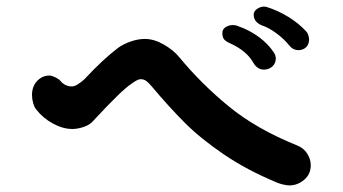

<svg xmlns="http://www.w3.org/2000/svg" viewBox="-20 -716 1040 582"><path d="M821 -162Q729 -200 658.5 -248Q588 -296 540.5 -343.5Q493 -391 440 -454Q431 -465 423.5 -470.5Q416 -476 406 -476Q397 -476 377 -461Q349 -443 262 -349Q253 -338 234.5 -331.5Q216 -325 199 -325Q171 -325 140.5 -341.5Q110 -358 90 -384Q84 -391 80.5 -403.5Q77 -416 77 -428Q77 -454 92.5 -470.5Q108 -487 130 -487Q137 -487 148 -481.5Q159 -476 163 -471Q177 -454 198 -454Q206 -454 217.5 -461.5Q229 -469 236 -476Q293 -537 338 -571Q355 -583 377 -590.5Q399 -598 419 -598Q447 -598 476.5 -581Q506 -564 524 -542Q590 -462 673.5 -393.5Q757 -325 881 -275Q901 -267 911.5 -250Q922 -233 922 -215Q922 -188 902 -171Q882 -154 857 -154Q850 -154 839 -156.5Q828 -159 821 -162ZM857 -578Q841 -598 818 -615Q795 -632 774 -639Q749 -649 749 -672Q749 -681 758 -688Q767 -695 778 -696Q785 -696 788 -695Q823 -684 854.5 -664.5Q886 -645 908 -621Q915 -614 917 -598Q917 -581 907.5 -572.5Q898 -564 885 -564Q868 -564 857 -578ZM749 -524Q729 -561 679 -584Q665 -590 659.5 -596.5Q654 -603 654 -616Q654 -627 663.5 -633.5Q673 -640 686 -640Q695 -640 701 -637Q736 -625 764.5 -604Q793 -583 810 -557Q816 -548 816 -539Q816 -524 805.5 -514.5Q795 -505 780 -505Q761 -505 749 -524Z"/></svg>

Font: Tsukimi Rounded
Style: Bold
Weight: 700
Designer: Takashi Funayama
Foundry: Takashi Funayama
Version: Version 1.032; ttfautohint (v1.8.3)